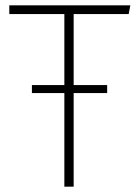

<svg xmlns="http://www.w3.org/2000/svg" viewBox="-20 -702 527 722"><path d="M257 -649V-382H383V-352H257V0H222V-352H100V-382H222V-649H15V-682H470L464 -649Z"/></svg>

Font: FiraSans
Style: Regular
Weight: 200
Designer: Carrois Corporate & Edenspiekermann AG
Foundry: Carrois Corporate GbR & Edenspiekermann AG
Version: Version 3.106;PS 003.106;hotconv 1.0.70;makeotf.lib2.5.58329